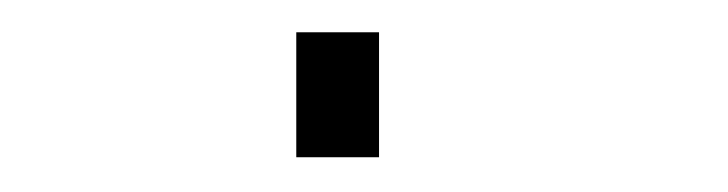

<svg xmlns="http://www.w3.org/2000/svg" viewBox="-20 -354 440 116"><path d="M159 -334.5H209V-259H159Z"/></svg>

Font: Trispace SemiCondensed Thin
Style: Regular
Weight: 100
Width: 4
Designer: Tyler Finck
Foundry: Etcetera Type Company
Version: Version 1.210; ttfautohint (v1.8.3)